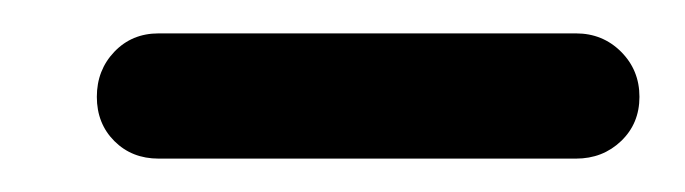

<svg xmlns="http://www.w3.org/2000/svg" viewBox="-20 -200 410 115"><path d="M75 -105Q59 -105 48.5 -115.5Q38 -126 38 -142Q38 -158 48.5 -169Q59 -180 75 -180Q137 -180 200 -180Q263 -180 325 -180Q325 -180 325 -180Q325 -180 325 -180Q341 -180 352 -169Q363 -158 363 -142Q363 -126 352 -115.5Q341 -105 325 -105Q263 -105 200 -105Q137 -105 75 -105Q75 -105 75 -105Q75 -105 75 -105Z"/></svg>

Font: FRB American Cursive Guidelines Extrabold
Style: Bold Italic
Weight: 800
Italic angle: -25°
Version: Version 2.0;Modular Font Editor K font №1